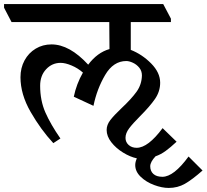

<svg xmlns="http://www.w3.org/2000/svg" viewBox="-60 -677 1019 947"><path d="M783 -585V-568H585V-431Q641 -409 685.5 -364Q730 -319 730 -269Q730 -226 704.5 -189Q679 -152 631 -104Q595 -68 577 -44Q559 -20 559 3Q559 24 574.5 38Q590 52 614 52Q670 52 742 -45L811 22Q781 50 757 67.5Q733 85 707 94Q681 122 681 143Q681 167 696.5 181Q712 195 741 195Q797 195 870 95L939 164Q888 209 852 229.5Q816 250 772 250Q739 250 700 235.5Q661 221 634 195Q607 169 607 137Q607 122 615 104Q582 97 547 75.5Q512 54 489 24.5Q466 -5 466 -36Q466 -61 484 -84.5Q502 -108 540 -144Q588 -189 613.5 -224.5Q639 -260 640 -305Q640 -327 627 -343Q614 -359 595.5 -367.5Q577 -376 563 -376Q499 -376 458.5 -307Q418 -238 401 -155L304 -200Q317 -263 349 -319Q324 -341 293 -354Q262 -367 239 -367Q197 -367 167.5 -335.5Q138 -304 138 -254Q138 -181 164 -122Q190 -63 238 6L203 29Q141 -38 91 -125Q41 -212 41 -296Q41 -342 61 -379Q81 -416 116 -437Q151 -458 194 -458Q283 -458 375 -358Q420 -418 480 -435L479 -568H-3L-40 -639V-657H745Z"/></svg>

Font: Martel
Style: Bold
Weight: 700
Designer: Dan Reynolds
Foundry: Dan Reynolds
Version: Version 1.001; ttfautohint (v1.1) -l 5 -r 5 -G 72 -x 0 -D la